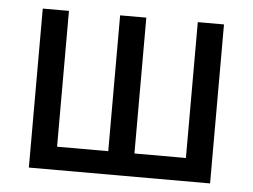

<svg xmlns="http://www.w3.org/2000/svg" viewBox="-43 -575 827 628"><g transform="rotate(5 370.5 -261.0)"><path d="M73 0V-522H159V-76H327V-522H413V-76H582V-522H668V0Z"/></g></svg>

Font: Raleway Medium Alt1
Style: Regular
Weight: 500
Designer: Matt McInerney, Pablo Impallari, Rodrigo Fuenzalida
Foundry: Matt McInerney, Pablo Impallari, Rodrigo Fuenzalida
Version: Version 3.000g; ttfautohint (v1.5) -l 8 -r 28 -G 28 -x 14 -D